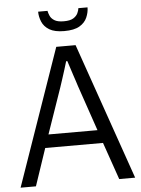

<svg xmlns="http://www.w3.org/2000/svg" viewBox="-58 -915 704 960"><g transform="rotate(-5 293.5 -434.5)"><path d="M6 0 245 -686H342L581 0H501L436 -187H146L83 0ZM168 -253H414L336 -481Q333 -491 328 -506Q323 -521 317 -539Q311 -557 305 -576Q299 -595 294 -610H288Q283 -593 275.5 -569Q268 -545 260.5 -522Q253 -499 247 -481ZM292 -761Q244 -761 217.5 -777Q191 -793 180.5 -818.5Q170 -844 170 -869H217Q219 -858 225 -844Q231 -830 247 -820Q263 -810 294 -810Q326 -810 342 -820Q358 -830 364.5 -844Q371 -858 372 -869H418Q418 -844 407 -818.5Q396 -793 369 -777Q342 -761 292 -761Z"/></g></svg>

Font: Archivo SemiCondensed Light
Style: Regular
Weight: 300
Width: 4
Designer: Hector Gatti
Foundry: Omnibus-Type
Version: Version 2.001